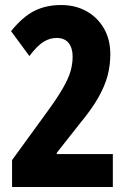

<svg xmlns="http://www.w3.org/2000/svg" viewBox="-20 -744 521 764"><path d="M429 0H28V-107L164 -294Q208 -354 230.5 -393.5Q253 -433 261 -461.5Q269 -490 269 -519Q269 -553 253 -573Q237 -593 205 -593Q178 -593 153 -577.5Q128 -562 97 -521L24 -620Q70 -677 116.5 -700.5Q163 -724 223 -724Q280 -724 324 -699.5Q368 -675 393.5 -631Q419 -587 419 -528Q419 -484 408 -442.5Q397 -401 370.5 -354.5Q344 -308 295 -249L206 -136V-131H429Z"/></svg>

Font: Noto Sans Thai ExtCond ExtBd
Style: Regular
Weight: 800
Width: 2
Designer: Monotype Design Team
Foundry: Monotype Imaging Inc.
Version: Version 2.002; ttfautohint (v1.8.4.7-5d5b)